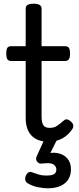

<svg xmlns="http://www.w3.org/2000/svg" viewBox="-20 -750 428 1039"><path d="M243 17Q201 17 173.5 1.5Q146 -14 132.5 -42.5Q119 -71 119 -111V-420H41Q26 -420 20 -429Q14 -438 14 -460Q14 -483 20 -491.5Q26 -500 41 -500H119V-704Q119 -717 129.5 -723.5Q140 -730 161 -730Q183 -730 194 -723.5Q205 -717 205 -704V-500H331Q346 -500 352.5 -491.5Q359 -483 359 -460Q359 -438 352.5 -429Q346 -420 331 -420H205V-121Q205 -87 214.5 -72.5Q224 -58 249 -58Q272 -58 288.5 -69Q305 -80 323 -96Q335 -107 345.5 -103.5Q356 -100 365 -91Q376 -81 376.5 -70.5Q377 -60 371 -51Q354 -26 333 -11Q312 4 289 10.5Q266 17 243 17ZM236 269Q220 269 188 263.5Q156 258 129 241Q118 234 116.5 222.5Q115 211 120 200Q127 186 136 182Q145 178 158 184Q169 188 188 194Q207 200 229 200Q260 200 272.5 192.5Q285 185 285 166Q285 151 269.5 140Q254 129 210 135Q199 136 193 134Q187 132 181 125Q176 118 175.5 111Q175 104 178 97L228 -13H298L239 105L209 89Q254 72 289 78Q324 84 344 107Q364 130 364 166Q364 198 349.5 221Q335 244 307 256.5Q279 269 236 269Z"/></svg>

Font: Playwrite US Modern
Style: Regular
Weight: 400
Designer: Veronika Burian, José Scaglione
Foundry: TypeTogether
Version: Version 1.002